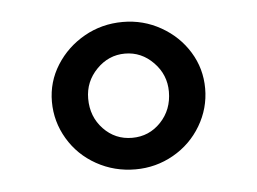

<svg xmlns="http://www.w3.org/2000/svg" viewBox="-32 -746 438 327"><g transform="rotate(-5 187.0 -583.0)"><path d="M56 -584Q56 -618 74 -646.5Q92 -675 122 -692Q152 -709 188 -709Q223 -709 253 -692Q283 -675 300.5 -646.5Q318 -618 318 -584Q318 -550 300.5 -520.5Q283 -491 253 -474Q223 -457 188 -457Q152 -457 121.5 -474Q91 -491 73.5 -520.5Q56 -550 56 -584ZM256 -584Q256 -613 235.5 -634Q215 -655 187 -655Q159 -655 138.5 -634Q118 -613 118 -584Q118 -553 138 -532Q158 -511 187 -511Q216 -511 236 -532Q256 -553 256 -584Z"/></g></svg>

Font: Arima Madurai
Style: Bold
Weight: 700
Designer: Joana Correia and Natanael Gama
Foundry: NDISCOVER
Version: Version 1.019